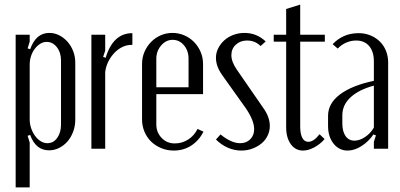

<svg xmlns="http://www.w3.org/2000/svg" viewBox="-20 -646 1738 834"><path d="M100 -436 111 -432Q136 -503 194 -503Q217 -503 237.5 -492.5Q258 -482 273.5 -464.5Q289 -447 298 -423.5Q307 -400 307 -374V-126Q307 -99 298 -74.5Q289 -50 273.5 -32Q258 -14 237 -3.5Q216 7 193 7Q135 7 111 -60L100 -56L109 -27V168H48V-495H109V-465ZM109 -127Q109 -107 115.5 -88.5Q122 -70 132.5 -55.5Q143 -41 157 -32.5Q171 -24 186 -24Q212 -24 228.5 -47Q245 -70 245 -105V-384Q245 -418 227 -441Q209 -464 183 -464Q168 -464 155 -456Q142 -448 131.5 -434.5Q121 -421 115 -403Q109 -385 109 -366Z M437 -495V-426L428 -399L439 -395Q471 -502 555 -502V-451Q534 -452 514 -443Q494 -434 478 -417.5Q462 -401 451 -379.5Q440 -358 437 -333V0H377V-495Z M597 -368Q597 -396 607.5 -420.5Q618 -445 636 -463.5Q654 -482 678 -492.5Q702 -503 729 -503Q756 -503 780.5 -492.5Q805 -482 823 -463.5Q841 -445 851.5 -420.5Q862 -396 862 -368V-237H659V-106Q659 -71 682 -47Q705 -23 739 -23Q771 -23 797.5 -40Q824 -57 838 -86L864 -74Q844 -35 810.5 -13.5Q777 8 735 8Q706 8 680.5 -2.5Q655 -13 636.5 -31Q618 -49 607.5 -74Q597 -99 597 -127ZM799 -267V-391Q799 -426 779 -449.5Q759 -473 730 -473Q701 -473 680 -448.5Q659 -424 659 -391V-267Z M1112 -446Q1088 -470 1053 -470Q1024 -470 1004.5 -452Q985 -434 985 -406Q985 -378 1009 -343L1123 -178Q1152 -138 1152 -99Q1152 -77 1142.5 -57Q1133 -37 1116 -23Q1099 -9 1076.5 -0.5Q1054 8 1028 8Q998 8 969.5 -4.5Q941 -17 918 -40L938 -62Q960 -44 981.5 -34Q1003 -24 1023 -24Q1050 -24 1067 -41Q1084 -58 1084 -85Q1084 -122 1049 -174L945 -320Q918 -358 918 -395Q918 -417 928 -436.5Q938 -456 954.5 -471Q971 -486 994 -494.5Q1017 -503 1042 -503Q1095 -503 1134 -466Z M1296 8Q1263 8 1243 -20Q1223 -48 1223 -93V-465H1169V-495H1223V-607L1284 -626V-495H1391V-465H1284V-96Q1284 -65 1293 -47.5Q1302 -30 1319 -30Q1343 -30 1368 -63L1390 -42Q1370 -19 1344.5 -5.5Q1319 8 1296 8Z M1405 -143Q1405 -197 1457 -236Q1509 -275 1604 -295V-379Q1604 -422 1583.5 -446Q1563 -470 1527 -470Q1505 -470 1484 -461Q1463 -452 1447 -435L1425 -454Q1445 -476 1473.5 -489Q1502 -502 1538 -502Q1565 -502 1588.5 -492.5Q1612 -483 1629.5 -466Q1647 -449 1656.5 -425.5Q1666 -402 1666 -375V0H1604V-30L1613 -58L1602 -62Q1582 -32 1551 -12Q1520 8 1490 8Q1453 8 1429 -22Q1405 -52 1405 -99ZM1520 -35Q1542 -35 1566 -51Q1590 -67 1604 -92V-274Q1540 -257 1503.5 -224Q1467 -191 1467 -145V-110Q1467 -75 1481 -55Q1495 -35 1520 -35Z"/></svg>

Font: Moniqa Paragraph
Style: Regular
Weight: 400
Designer: Rajesh Rajput
Foundry: Rajesh Rajput
Version: Version 1.000